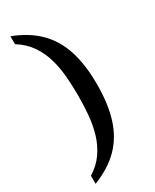

<svg xmlns="http://www.w3.org/2000/svg" viewBox="-226 -819 809 1005"><g transform="rotate(-30 178.0 -316.0)"><path d="M32 81Q82 50 112.5 6Q143 -38 158.5 -90Q174 -142 179 -199.5Q184 -257 184 -317Q184 -377 179 -434.5Q174 -492 158.5 -544Q143 -596 112.5 -639.5Q82 -683 32 -714V-762Q128 -725 186.5 -665.5Q245 -606 272 -520.5Q299 -435 299 -317Q299 -200 272 -113.5Q245 -27 186.5 32.5Q128 92 32 130Z"/></g></svg>

Font: ET Text
Style: Regular
Weight: 470
Designer: Monotype Design Team
Foundry: Monotype Imaging Inc.
Version: Version 2.009